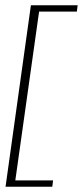

<svg xmlns="http://www.w3.org/2000/svg" viewBox="-20 -650 315 727"><path d="M1 57 97 -630H274L271 -606H128L38 33H181L178 57Z"/></svg>

Font: Alumni Sans ExtraLight
Style: Italic
Weight: 250
Italic angle: -8°
Version: Version 1.016